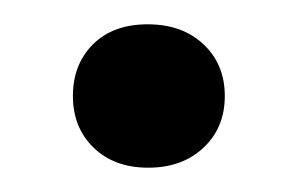

<svg xmlns="http://www.w3.org/2000/svg" viewBox="-20 -130 245 158"><path d="M57 -8.5Q40 -25 40 -51Q40 -77 56.5 -93.5Q73 -110 101.5 -110Q130 -110 147.5 -93.5Q165 -77 165 -51Q165 -25 147.5 -8.5Q130 8 102 8Q74 8 57 -8.5Z"/></svg>

Font: Buenard
Style: Regular
Weight: 400
Designer: Gustavo Ibarra
Foundry: FontFuror
Version: Version 1.001 2011